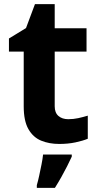

<svg xmlns="http://www.w3.org/2000/svg" viewBox="-20 -682 474 923"><path d="M308 -109Q333 -109 356 -114Q379 -119 402 -126V-15Q378 -5 342.5 2.5Q307 10 265 10Q216 10 177.5 -6Q139 -22 116.5 -61.5Q94 -101 94 -171V-434H23V-497L105 -547L148 -662H243V-546H396V-434H243V-171Q243 -140 261 -124.5Q279 -109 308 -109ZM325 71Q315 93 302.5 117.5Q290 142 275.5 168Q261 194 244 221H157V208Q163 188 168.5 162Q174 136 179.5 109Q185 82 187 61H325Z"/></svg>

Font: Noto Sans Adlam
Style: Regular
Weight: 400
Designer: Mark Jamra, Neil Patel
Foundry: JamraPatel LLC
Version: Version 3.001